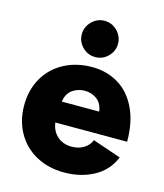

<svg xmlns="http://www.w3.org/2000/svg" viewBox="-113 -826 786 922"><g transform="rotate(15 280.5 -365.0)"><path d="M24 -250Q24 -327 58 -386.5Q92 -446 153.5 -479Q215 -512 293 -512Q366 -512 423.5 -477.5Q481 -443 514 -374.5Q547 -306 547 -209H190Q196 -166 224.5 -141.5Q253 -117 295 -117Q330 -117 355.5 -133Q381 -149 391 -175L532 -127Q504 -58 439 -23Q374 12 292 12Q214 12 153 -21Q92 -54 58 -114Q24 -174 24 -250ZM380 -314Q374 -355 348 -374Q322 -393 288 -393Q254 -393 227 -374Q200 -355 194 -314ZM203 -652Q203 -688 229.5 -715Q256 -742 293 -742Q330 -742 356.5 -715Q383 -688 383 -652Q383 -615 356.5 -588.5Q330 -562 293 -562Q256 -562 229.5 -588.5Q203 -615 203 -652Z"/></g></svg>

Font: Oak Sans ExtraBold
Style: Regular
Weight: 800
Designer: Erik Kennedy, Walven
Foundry: Erik Kennedy, Walven
Version: Version 1.000